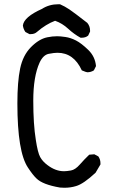

<svg xmlns="http://www.w3.org/2000/svg" viewBox="-20 -856 540 906"><path d="M284 30 263 29Q181 15 152 -14Q135 -30 112 -65Q62 -139 62 -368Q62 -470 75 -532.5Q88 -595 126 -633.5Q164 -672 203 -680Q227 -685 250 -685Q264 -685 288.5 -681.5Q313 -678 338.5 -665Q364 -652 396.5 -620.5Q429 -589 433 -544L423 -524Q409 -515 392 -515Q387 -515 366 -524Q328 -607 251 -607Q236 -607 210 -602Q184 -597 167 -561Q137 -495 137 -381Q137 -270 149 -196Q158 -136 169.5 -115Q181 -94 204 -77Q242 -48 282 -48Q294 -48 314.5 -51.5Q335 -55 356.5 -79.5Q378 -104 401 -126L425 -128L444 -118Q454 -104 454 -86V-80L431 -41Q374 12 339 22Q313 30 284 30ZM366 -678H360Q329 -695 301.5 -720.5Q274 -746 240 -758Q197 -742 154 -705Q143 -695 125 -695H119L100 -705Q90 -719 88 -736Q93 -776 178 -814Q212 -836 256 -836H263Q286 -826 307.5 -811.5Q329 -797 392 -748Q405 -732 405 -712V-707L396 -688Q384 -678 366 -678Z"/></svg>

Font: Xiaolai SC
Style: Regular
Weight: 400
Designer: Nozomi Seto 瀬戸のぞみ
Version: Version 3.11;December 4, 2020;FontCreator 13.0.0.2613 64-bit